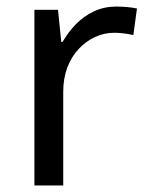

<svg xmlns="http://www.w3.org/2000/svg" viewBox="-20 -566 453 586"><path d="M335 -546Q350 -546 367.5 -544.5Q385 -543 398 -540L387 -459Q374 -462 358.5 -464Q343 -466 329 -466Q298 -466 270 -453Q242 -440 220 -416.5Q198 -393 185.5 -360Q173 -327 173 -286V0H85V-536H157L167 -438H171Q188 -468 212 -492.5Q236 -517 267 -531.5Q298 -546 335 -546Z"/></svg>

Font: uoriya15
Style: Book
Weight: 400
Designer: Jelle Bosma - Monotype Design Team
Foundry: Monotype Imaging Inc.
Version: Version 2.003